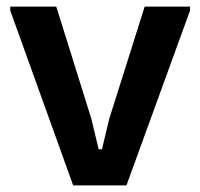

<svg xmlns="http://www.w3.org/2000/svg" viewBox="-20 -560 604 580"><path d="M11 -528V-540H150L256 -201L278 -109H288L310 -201L417 -540H554V-528L362 0H201Z"/></svg>

Font: Encode Sans Narrow
Style: SemiBold
Weight: 600
Designer: Pablo Impallari, Andres Torresi
Foundry: Pablo Impallari, Andres Torresi
Version: Version 1.000; ttfautohint (v1.00) -l 8 -r 50 -G 200 -x 14 -